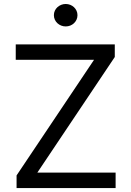

<svg xmlns="http://www.w3.org/2000/svg" viewBox="-20 -952 665 972"><path d="M59.7 -727.3H561.1V-663.4L169 -78.1H565.3V0H63.9V-63.9L456 -649.1H59.7ZM252.8 -875Q252.8 -887.4 257.6 -897.7Q262.4 -908 270.8 -915.7Q279.1 -923.3 290 -927.6Q300.8 -931.8 312.5 -931.8Q324.6 -931.8 335.4 -927.6Q346.2 -923.3 354.4 -915.7Q362.6 -908 367.4 -897.7Q372.2 -887.4 372.2 -875Q372.2 -862.9 367.4 -852.5Q362.6 -842 354.4 -834.3Q346.2 -826.7 335.4 -822.4Q324.6 -818.2 312.5 -818.2Q300.8 -818.2 290 -822.4Q279.1 -826.7 270.8 -834.3Q262.4 -842 257.6 -852.5Q252.8 -862.9 252.8 -875Z"/></svg>

Font: Inter P
Style: Regular
Weight: 400
Designer: Rasmus Andersson
Foundry: rsms
Version: Version 3.018;git-588b23468